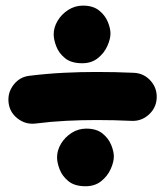

<svg xmlns="http://www.w3.org/2000/svg" viewBox="-20 -666 574 667"><path d="M9.8 -309.6Q5.9 -343.8 27.1 -371.3Q48.3 -398.9 82.5 -402.8Q143.1 -410.2 200.9 -413.1Q258.8 -416 316.4 -416Q380.4 -416 444.8 -413.1Q479.5 -411.6 502.7 -386Q525.9 -360.4 524.4 -325.7Q522.9 -291.5 497.3 -268.1Q471.7 -244.6 437 -246.1Q375.5 -249 316.4 -249Q262.7 -249 210.2 -246.3Q157.7 -243.7 103 -236.8Q68.8 -232.9 41.3 -254.2Q13.7 -275.4 9.8 -309.6ZM166.5 -546.4Q166.5 -571.3 180.4 -594.2Q194.3 -617.2 217.5 -631.8Q240.7 -646.5 268.1 -646.5Q303.2 -646.5 324.2 -629.6Q345.2 -612.8 354.5 -590.1Q363.8 -567.4 363.8 -549.8Q363.8 -530.3 352.8 -505.9Q341.8 -481.4 319.8 -463.9Q297.9 -446.3 265.6 -446.3Q227.1 -446.3 205.6 -464.1Q184.1 -481.9 175.3 -505.4Q166.5 -528.8 166.5 -546.4ZM178.2 -119.1Q178.2 -144 192.1 -167Q206.1 -189.9 229.2 -204.6Q252.4 -219.2 279.8 -219.2Q314.9 -219.2 335.9 -202.4Q356.9 -185.5 366.2 -162.8Q375.5 -140.1 375.5 -122.6Q375.5 -103 364.5 -78.6Q353.5 -54.2 331.5 -36.6Q309.6 -19 277.3 -19Q238.8 -19 217.3 -36.9Q195.8 -54.7 187 -78.1Q178.2 -101.6 178.2 -119.1Z"/></svg>

Font: Mikhak Black
Style: Regular
Weight: 900
Designer: Amin Abedi
Version: Version 3.3